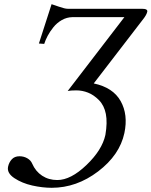

<svg xmlns="http://www.w3.org/2000/svg" viewBox="-20 -687 724 918"><path d="M304.2 -645H659.2Q687 -645 684.1 -630.9Q680.7 -614.7 660.2 -589.8L428.2 -288.1Q520.5 -268.6 556.9 -203.6Q593.3 -138.7 574.7 -50.8Q552.2 54.2 449.2 132.6Q346.2 210.9 227.1 210.9Q183.1 210.9 134.3 200Q85.4 189 48.8 164.8Q12.2 140.6 18.6 109.9Q22.9 89.4 36.4 74.7Q49.8 60.1 73.2 60.1Q93.8 60.1 110.6 69.8Q127.4 79.6 133.8 95.2Q149.9 132.3 181.4 153.1Q212.9 173.8 253.9 173.8Q318.4 173.8 393.3 102.1Q468.3 30.3 483.9 -42Q494.1 -101.6 486.1 -142.3Q478 -183.1 453.1 -208.3Q428.2 -233.4 400.9 -244.1Q373.5 -254.9 345.2 -254.9Q318.4 -254.9 303.7 -252L574.7 -605H325.7Q299.3 -604.5 275.6 -591.1Q252 -577.6 235.4 -556.9Q218.8 -536.1 208 -515.9Q197.3 -495.6 191.4 -477.1L166 -479L226.6 -667Q231.9 -665.5 261 -655.3Q290 -645 304.2 -645Z"/></svg>

Font: Linux Biolinum
Style: Italic
Weight: 400
Italic angle: -12°
Designer: Philipp H. Poll
Foundry: Philipp H. Poll
Version: Version 1.1.3 ; ttfautohint (v0.9)